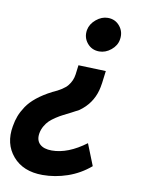

<svg xmlns="http://www.w3.org/2000/svg" viewBox="-109 -635 722 949"><g transform="rotate(10 251.5 -160.5)"><path d="M355 -570.8Q392.6 -570.8 415.5 -542.5Q438.5 -514.2 432.1 -476.1Q427.2 -444.8 399.9 -422.4Q372.6 -399.9 340.8 -399.9Q303.2 -399.9 280 -428Q256.8 -456.1 263.2 -494.1Q269 -524.9 296.6 -547.9Q324.2 -570.8 355 -570.8ZM390.1 -310.1Q382.3 -237.3 375 -211.4Q356 -141.1 294.9 -98.1Q280.3 -89.8 257.3 -78.1Q234.4 -66.4 219.2 -58.8Q204.1 -51.3 185.5 -39.1Q167 -26.9 155 -15.4Q143.1 -3.9 133.3 13.2Q123.5 30.3 120.1 49.8Q114.3 84.5 134.3 103.8Q154.3 123 194.8 123Q275.9 123 365.2 56.2L408.2 164.1Q357.4 207.5 295.4 228.8Q233.4 250 170.9 250Q73.2 250 21 189Q-31.2 127.9 -15.1 38.1Q-10.3 8.8 -1.2 -14.6Q7.8 -38.1 25.1 -64.2Q42.5 -90.3 73 -115Q103.5 -139.6 147 -162.1Q201.2 -185.5 221.4 -210.7Q241.7 -235.8 246.1 -268.1L252 -314.9Z"/></g></svg>

Font: Stilu SemiBold
Style: Italic
Weight: 600
Italic angle: -10°
Designer: Genilson Lima Santos
Foundry: Genilson Lima Santos
Version: Version 1.200;PS 001.200;hotconv 1.0.88;makeotf.lib2.5.64775